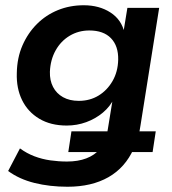

<svg xmlns="http://www.w3.org/2000/svg" viewBox="-20 -521 655 731"><path d="M237 190Q169 190 111 175.5Q53 161 11 130L56 44Q82 63 111 74Q140 85 171.5 89.5Q203 94 235 94Q277 94 308.5 82Q340 70 361 46L368 58H240L252 -21H398L386 -10Q388 -15 389 -20.5Q390 -26 391 -32L410 -149L415 -148Q400 -116 372 -92.5Q344 -69 308.5 -56Q273 -43 234 -43Q173 -43 129.5 -69Q86 -95 64 -140Q42 -185 44 -243Q45 -301 65.5 -348Q86 -395 120.5 -429.5Q155 -464 200.5 -482.5Q246 -501 299 -501Q358 -501 400.5 -473.5Q443 -446 454 -396L449 -393L465 -491H586L515 -44Q514 -36 511.5 -23.5Q509 -11 507 -5L499 -21H573L561 58H472L489 45Q457 117 393 153.5Q329 190 237 190ZM280 -137Q322 -137 355 -157Q388 -177 408.5 -212.5Q429 -248 430 -294Q431 -346 402.5 -375.5Q374 -405 320 -405Q279 -405 245.5 -385Q212 -365 192 -329.5Q172 -294 170 -248Q169 -215 182 -190Q195 -165 220 -151Q245 -137 280 -137Z"/></svg>

Font: Nunito Sans 11pt
Style: Bold Italic
Weight: 700
Italic angle: -9°
Version: Version 3.101;gftools[0.9.27]